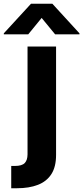

<svg xmlns="http://www.w3.org/2000/svg" viewBox="-85 -792 440 1016"><path d="M60.7 -545.9H211.7V27.1Q211.9 90.3 187 129.2Q162 168.2 115.6 186.1Q69.2 204.1 5.1 204.1H-25.6V86.1H-5.9Q31 86.1 45.8 70.8Q60.5 55.5 60.7 24.8ZM206.6 -610.4 135.4 -697.1 64.5 -610.4H-64.8V-615.6L79.1 -772.3H192L335.5 -615.6V-610.4Z"/></svg>

Font: GitLab Sans
Style: Regular
Weight: 400
Designer: Rasmus Andersson
Foundry: Modifications by GitLab B.V., manufactured by rsms
Version: Version 4.000;git-c8fb6b7